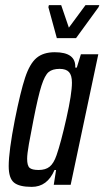

<svg xmlns="http://www.w3.org/2000/svg" viewBox="-20 -722 408 750"><path d="M14 -73Q14 -131 38 -254Q60 -364 78 -418.5Q96 -473 122.5 -495.5Q149 -518 194 -518Q277 -518 274 -458H280L296 -510H364L256 0H190L199 -58H193Q165 8 104 8Q55 8 34.5 -9Q14 -26 14 -73ZM201 -116Q218 -165 239.5 -260.5Q261 -356 261 -399Q261 -428 249.5 -440.5Q238 -453 213 -453Q185 -453 170 -440.5Q155 -428 142 -387.5Q129 -347 111 -255Q100 -200 93 -160Q86 -120 86 -102Q86 -75 95.5 -66.5Q105 -58 131 -58Q158 -58 174 -71Q190 -84 201 -116ZM202 -573 169 -694 171 -702H219L249 -614L314 -702H368L365 -694L277 -573Z"/></svg>

Font: Saira Ultra Condensed Medium
Style: Italic
Weight: 500
Width: 1
Italic angle: -12°
Designer: Hector Gatti with collaboration of the Omnibus-Type team
Foundry: Omnibus-Type
Version: Version 1.001; ttfautohint (v1.8)